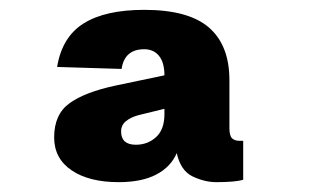

<svg xmlns="http://www.w3.org/2000/svg" viewBox="-20 -746 640 390"><path d="M221 -376Q161 -376 125.5 -400Q90 -424 90 -467Q90 -514 121.5 -536.5Q153 -559 214 -572L314 -593Q314 -619 303 -632.5Q292 -646 273 -646Q233 -646 227 -606L96 -610Q106 -671 150 -698.5Q194 -726 273 -726Q363 -726 404.5 -690Q446 -654 446 -583V-486Q446 -470 451.5 -465Q457 -460 466 -460H474V-381Q459 -376 419 -376Q396 -376 371.5 -387.5Q347 -399 339 -435Q327 -407 297.5 -391.5Q268 -376 221 -376ZM256 -452Q280 -452 297 -467.5Q314 -483 314 -514V-525L261 -512Q246 -508 236 -500Q226 -492 226 -479Q226 -452 256 -452Z"/></svg>

Font: Geist Mono UltraBlack
Style: Regular
Weight: 900
Monospace: yes
Designer: Basement.studio, Andrés Briganti, Mateo Zaragoza
Foundry: Basement.studio, Vercel, Andrés Briganti, Guido Ferreyra, Mateo Zaragoza
Version: Version 1.400; ttfautohint (v1.8.4.7-5d5b)